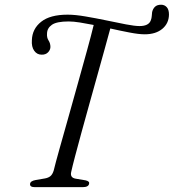

<svg xmlns="http://www.w3.org/2000/svg" viewBox="-20 -772 717 792"><path d="M273.5 -62Q268.5 -39 292 -35L333.5 -28Q350.5 -24 347.5 -14Q345 0 321 0H123.5Q102.5 0 104 -13.5Q105 -25.5 127.5 -29.5L165.5 -36Q179.5 -38.5 188 -45.5Q196.5 -52.5 201.5 -68.5Q209 -99.5 225 -156.5Q241 -213.5 261 -284.2Q281 -355 301.2 -427.8Q321.5 -500.5 339 -564Q356.5 -627.5 366.5 -669Q336.5 -675 309.8 -679.2Q283 -683.5 263 -683.5Q214 -683.5 194.2 -669.8Q174.5 -656 174 -634Q172.5 -617 180.2 -605.2Q188 -593.5 188 -578Q187.5 -565.5 177.8 -555.8Q168 -546 151.5 -546.5Q132.5 -546.5 121 -562.8Q109.5 -579 111.5 -606.5Q113 -653 149.8 -682.2Q186.5 -711.5 259 -711.5Q290 -711.5 332.5 -704.2Q375 -697 419 -687.8Q463 -678.5 499.5 -671.5Q536 -664.5 555.5 -664.5Q593.5 -664.5 602 -688Q605.5 -697 606 -705.8Q606.5 -714.5 607.5 -722Q610.5 -735.5 619.2 -744Q628 -752.5 644.5 -752.5Q658.5 -752.5 667.8 -742.5Q677 -732.5 677 -712Q676.5 -675.5 649.5 -653Q622.5 -630.5 577 -630.5Q552.5 -630.5 514.8 -637.8Q477 -645 435 -654.5Q425.5 -619.5 411.5 -568.8Q397.5 -518 381 -459.2Q364.5 -400.5 347.8 -340.2Q331 -280 316 -225.2Q301 -170.5 289.8 -127.8Q278.5 -85 273.5 -62Z"/></svg>

Font: Fraunces 9pt S000 Light
Style: Italic
Weight: 300
Italic angle: -16°
Version: Version 1.000; ttfautohint (v1.8.3)